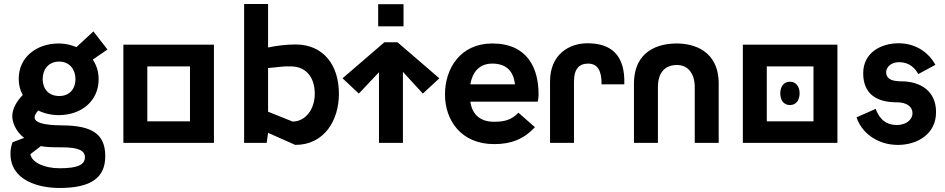

<svg xmlns="http://www.w3.org/2000/svg" viewBox="-20 -710 4696 954"><path d="M275 224H276C434 224 503 172 503 66C503 -44 438 -86 290 -87H289C194 -88 152 -101 152 -127C152 -137 159 -149 170 -161C198 -147 234 -138 272 -138H275C382 -139 470 -206 470 -316C470 -355 460 -385 441 -414L514 -464L444 -554L360 -476C336 -486 305 -494 274 -494H272C162 -494 73 -426 73 -319C73 -288 79 -264 93 -238C65 -209 41 -172 41 -132C41 -104 58 -56 100 -25L42 -3C42 0 32 19 32 54C32 189 176 224 275 224ZM276 126C201 126 138 98 131 56L183 16C210 21 236 22 285 22H287C367 22 402 37 402 71C402 109 365 126 277 126ZM274 -233C221 -233 192 -269 192 -317C192 -365 221 -404 274 -404H277C327 -402 355 -364 355 -317C355 -269 326 -233 275 -233Z M1043 0V-488H593V0ZM712 -380H924V-107H712Z M1447 10C1593 10 1664 -114 1664 -244C1664 -389 1585 -489 1449 -489C1402 -489 1354 -483 1312 -474V-690H1193V0H1305L1312 -50ZM1434 -106 1312 -155V-372C1354 -375 1387 -382 1426 -380C1496 -380 1544 -331 1544 -244C1544 -166 1497 -106 1434 -106Z M1955 -500H1890L1682 -321L1763 -245L1863 -351V0H1982V-353L2081 -245L2163 -321ZM1859 -579H1985V-689H1859Z M2435 6H2437C2517 6 2581 -17 2638 -78L2556 -150C2521 -114 2487 -105 2435 -105H2434C2363 -105 2325 -145 2317 -205H2652C2652 -205 2656 -220 2656 -242C2656 -367 2604 -493 2428 -494H2426C2267 -494 2191 -369 2191 -241C2191 -111 2272 6 2435 6ZM2317 -291C2327 -350 2360 -394 2426 -394H2428C2497 -393 2531 -356 2539 -291Z M3082 -291C3087 -438 3015 -495 2899 -495C2808 -495 2713 -440 2713 -305V0H2832V-306C2832 -365 2856 -394 2902 -394C2950 -394 2970 -357 2969 -291Z M3130 0H3249V-276C3249 -345 3280 -387 3344 -387C3398 -387 3432 -345 3432 -277V0H3551V-294C3551 -462 3422 -494 3343 -494C3257 -494 3130 -462 3130 -293Z M4141 0V-488H3671V0ZM3790 -380H4022V-107H3790ZM3857 -246C3857 -214 3873 -188 3905 -188C3937 -188 3953 -214 3953 -246C3953 -278 3937 -304 3905 -304C3873 -304 3857 -278 3857 -246Z M4441 10H4445C4536 9 4631 -42 4631 -153C4631 -257 4555 -306 4457 -306H4453C4404 -307 4383 -322 4383 -352C4383 -375 4407 -401 4446 -401H4450C4500 -400 4526 -371 4543 -342L4628 -388C4597 -444 4537 -493 4450 -495H4445C4358 -495 4269 -449 4269 -346C4269 -244 4335 -204 4425 -202H4432C4488 -202 4514 -179 4514 -147C4514 -122 4491 -90 4438 -89H4435C4370 -89 4344 -134 4331 -169L4236 -127C4260 -52 4338 10 4441 10Z"/></svg>

Font: FREAK Grotesk Next
Style: Bold
Weight: 700
Width: 3
Designer: La Scuola Open Source
Foundry: La Scuola Open Source
Version: Version 1.000;PS 1.0;hotconv 1.0.72;makeotf.lib2.5.5900